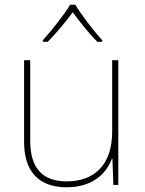

<svg xmlns="http://www.w3.org/2000/svg" viewBox="-20 -783 613 813"><path d="M299 -763H277C253 -722 198 -653 161 -612V-606H182C219 -643 260 -693 288 -731C316 -693 355 -643 392 -606H413V-612C376 -653 323 -722 299 -763ZM481 -528H455V-226C455 -82 377 -15 262 -15C163 -15 108 -68 108 -186V-528H82V-182C82 -57 144 10 262 10C374 10 431 -50 454 -111H456L460 0H481Z"/></svg>

Font: Noto Sans Thai Looped Thin
Style: Regular
Weight: 100
Designer: Sasikarn Vongin, Ben Mitchell
Foundry: The Fontpad Ltd
Version: Version 1.001